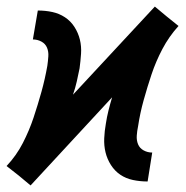

<svg xmlns="http://www.w3.org/2000/svg" viewBox="-45 -552 565 584"><path d="M48 12 12 -18 -25 -47Q5 -79 24.5 -117Q44 -155 57 -194Q70 -233 81 -272.5Q92 -312 99 -352Q101 -366 102 -380.5Q103 -395 98 -407Q93 -419 81 -425.5Q69 -432 55 -432L70 -520Q93 -520 114 -515.5Q135 -511 152.5 -499.5Q170 -488 181.5 -470Q193 -452 198 -431.5Q203 -411 201.5 -388.5Q200 -366 197 -344Q193 -324 188.5 -304Q184 -284 177 -264L426 -532L462 -502L498 -473Q469 -441 449 -403Q429 -365 416 -326Q403 -287 392 -247.5Q381 -208 375 -168Q372 -154 371 -139.5Q370 -125 375 -113Q380 -101 392 -94.5Q404 -88 418 -88L404 0Q381 0 359.5 -4.5Q338 -9 321 -20.5Q304 -32 292.5 -50Q281 -68 276 -88.5Q271 -109 272 -131.5Q273 -154 277 -176Q280 -196 285 -216Q290 -236 296 -256Z"/></svg>

Font: Iosevka Curly Semibold
Style: Italic
Weight: 600
Italic angle: -9°
Monospace: yes
Designer: Belleve Invis
Foundry: Belleve Invis
Version: Version 22.1.2; ttfautohint (v1.8.4)